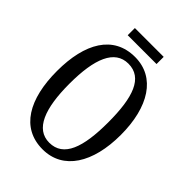

<svg xmlns="http://www.w3.org/2000/svg" viewBox="-241 -954 1079 1079"><g transform="rotate(45 298.5 -414.5)"><path d="M183 -782H412V-839H183ZM298 10C461 10 552 -137 552 -358C552 -580 461 -725 299 -725C127 -725 44 -580 44 -359C44 -137 127 10 298 10ZM298 -43C190 -43 144 -160 144 -358C144 -557 190 -672 299 -672C412 -672 452 -557 452 -358C452 -160 412 -43 298 -43Z"/></g></svg>

Font: Noto Serif Tamil ExtraCondensed
Style: Italic
Weight: 400
Width: 2
Italic angle: -12°
Designer: Indian Type Foundry, Tom Grace, and the Monotype Design Team
Foundry: Monotype Imaging Inc.
Version: Version 2.003